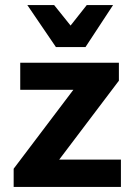

<svg xmlns="http://www.w3.org/2000/svg" viewBox="-20 -739 523 759"><path d="M458 -108H214L450 -420V-491H60V-384H270L34 -72V0H458ZM427 -719H323L259 -638L194 -719H88L201 -553H318Z"/></svg>

Font: Falling Sky
Style: SeBd
Weight: 600
Designer: Paul D. Hunt
Foundry: Adobe Systems Incorporated
Version: Version 1.02